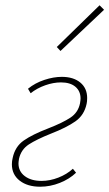

<svg xmlns="http://www.w3.org/2000/svg" viewBox="-20 -703 414 727"><path d="M195 -525 357 -683 374 -666 209 -510ZM25 -81Q25 -93 28 -105Q37 -148 70 -171Q103 -194 163 -217Q217 -238 246.5 -257.5Q276 -277 283 -312Q285 -324 285 -330Q285 -358 265.5 -374.5Q246 -391 211 -391Q182 -391 151 -380Q120 -369 96 -350L86 -367Q113 -389 148 -400.5Q183 -412 214 -412Q258 -412 284 -390.5Q310 -369 310 -332Q310 -318 308 -310Q299 -267 265.5 -243.5Q232 -220 173 -197Q118 -175 89 -156Q60 -137 52 -102Q50 -90 50 -84Q50 -54 74 -36Q98 -18 137 -18Q169 -18 201 -30.5Q233 -43 256 -64L268 -49Q243 -25 206.5 -10.5Q170 4 132 4Q84 4 54.5 -19Q25 -42 25 -81Z"/></svg>

Font: Ysabeau Infant Extralight
Style: Italic
Weight: 200
Italic angle: -12°
Designer: Christian Thalmann (Catharsis Fonts)
Version: Version 0.003